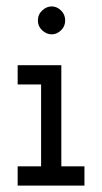

<svg xmlns="http://www.w3.org/2000/svg" viewBox="-20 -578 318 598"><path d="M243 0V-60H171V-375H35V-315H108V-60H35V0ZM183 -514Q183 -533 170 -545.5Q157 -558 141 -558Q125 -558 111.5 -545.5Q98 -533 98 -514Q98 -496 111.5 -483.5Q125 -471 141 -471Q157 -471 170 -483.5Q183 -496 183 -514Z"/></svg>

Font: Josefin Slab Thin SemiBold
Style: Regular
Weight: 600
Version: Version 2.000